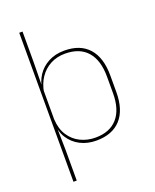

<svg xmlns="http://www.w3.org/2000/svg" viewBox="-153 -752 820 1013"><g transform="rotate(-20 257.0 -246.0)"><path d="M270 9.5Q220 9.5 180.2 -11Q140.5 -31.5 117 -68.5Q93.5 -105.5 93 -155.5H87L98 -172Q101 -117.5 125.2 -80.8Q149.5 -44 187.8 -25.5Q226 -7 271 -7Q351 -7 394 -55.5Q437 -104 437 -196V-288.5Q437 -381 394.2 -429.8Q351.5 -478.5 269.5 -478.5Q223.5 -478.5 187 -459Q150.5 -439.5 127 -404.5Q103.5 -369.5 96 -323L87 -341.5H92.5Q97.5 -384 120.2 -418.8Q143 -453.5 181.5 -474.2Q220 -495 271.5 -495Q361 -495 408.2 -441.8Q455.5 -388.5 455.5 -288.5V-196Q455.5 -96 407.8 -43.2Q360 9.5 270 9.5ZM99.5 172H81V-664.5H99.5V-495.5L97.5 -356L98 -346.5V-138L97 -130.5L99.5 0Z"/></g></svg>

Font: Anek Malayalam Medium Thin
Style: Regular
Weight: 250
Version: Version 1.003